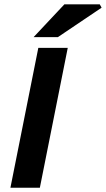

<svg xmlns="http://www.w3.org/2000/svg" viewBox="-20 -875 494 895"><path d="M28.6 0 158.6 -651.8H295.8L165.8 0ZM136.5 -701.8 280 -854.7H445L453.6 -839.2L249.6 -701.8Z"/></svg>

Font: Source Sans 3 VF
Style: Italic
Weight: 200
Italic angle: -11°
Designer: Paul D. Hunt
Foundry: Adobe Systems Incorporated
Version: Version 3.042;hotconv 1.0.118;makeotfexe 2.5.65603